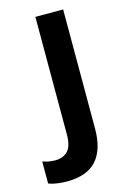

<svg xmlns="http://www.w3.org/2000/svg" viewBox="-175 -559 549 835"><g transform="rotate(-15 99.5 -141.5)"><path d="M19 222Q0 222 -22.5 219Q-45 216 -62 209V110Q-34 120 -5 120Q31 120 51.5 98Q72 76 72 24V-505H197V31Q197 125 154 173.5Q111 222 19 222Z"/></g></svg>

Font: MulishBold
Style: Bold
Weight: 700
Designer: Vernon Adams
Foundry: Vernon Adams
Version: Version 3.602; ttfautohint (v1.8.3)